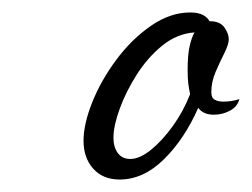

<svg xmlns="http://www.w3.org/2000/svg" viewBox="-20 -740 404 308"><path d="M172 -452Q145 -452 129.5 -469.5Q114 -487 114 -514Q114 -541 128 -576Q142 -611 166.5 -644Q191 -677 222 -698.5Q253 -720 285 -720Q298 -720 305.5 -716Q313 -712 316 -706Q333 -706 340 -696Q347 -686 347 -677Q347 -669 340 -655Q333 -641 326 -625Q319 -609 319 -592Q319 -583 324.5 -580Q330 -577 338 -577Q345 -577 351.5 -578Q358 -579 364 -581Q361 -569 349 -562.5Q337 -556 323 -556Q306 -556 298 -567Q276 -517 243 -484.5Q210 -452 172 -452ZM189 -485Q204 -485 222 -499.5Q240 -514 257 -537.5Q274 -561 285 -589Q283 -598 282 -606.5Q281 -615 281 -628Q281 -651 284 -665Q287 -679 292 -688Q264 -686 240.5 -667Q217 -648 199.5 -620.5Q182 -593 172 -565.5Q162 -538 162 -519Q162 -504 169 -494.5Q176 -485 189 -485Z"/></svg>

Font: Dancing Script Medium
Style: Regular
Weight: 500
Designer: Pablo Impallari
Foundry: Pablo Impallari
Version: Version 2.000